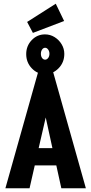

<svg xmlns="http://www.w3.org/2000/svg" viewBox="-20 -1013 490 1033"><path d="M310 0 283 -123H167L139 0H9L185 -625H266L442 0ZM226 -381 188 -216H262ZM222 -614Q181 -614 151 -645.5Q121 -677 121 -722Q121 -766 150.5 -797Q180 -828 222 -828Q250 -828 273.5 -813.5Q297 -799 311.5 -775Q326 -751 326 -723Q326 -677 295 -645.5Q264 -614 222 -614ZM223 -692Q232 -692 239 -701Q246 -710 246 -724Q246 -737 239 -746.5Q232 -756 223 -756Q213 -756 206.5 -746.5Q200 -737 200 -724Q200 -710 206.5 -701Q213 -692 223 -692ZM157 -836 126 -895 280 -993 325 -900Z"/></svg>

Font: Inconsolata SemiCondensed Black
Style: Regular
Weight: 900
Width: 4
Monospace: yes
Designer: Raph Levien, Cyreal, Brenton Simpson
Foundry: Raph Levien, Cyreal, Google
Version: Version 3.001; ttfautohint (v1.8.2.53-6de2)